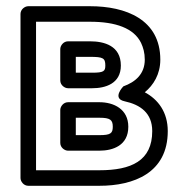

<svg xmlns="http://www.w3.org/2000/svg" viewBox="-20 -573 593 618"><path d="M446 -381C446 -335 416 -309 377 -295C377 -295 339 -256 381 -247C432 -236 470 -209 470 -151C470 -55 402 -25 300 -25H96V-503H270C353 -503 411 -482 434 -435C441 -420 446 -403 446 -381ZM270 -553H71C60 -553 46 -543 46 -528V0C46 11 56 25 71 25H300C410 25 520 -16 520 -151C520 -212 489 -253 446 -276C474 -299 496 -334 496 -381C496 -511 384 -553 270 -553ZM393 -165C393 -222 346 -244 300 -244H199C184 -244 174 -230 174 -219V-113C174 -98 188 -88 199 -88H300C344 -88 393 -105 393 -165ZM343 -165C343 -144 336 -138 300 -138H224V-194H300C335 -194 343 -187 343 -165ZM369 -362C369 -426 315 -440 270 -440H199C184 -440 174 -426 174 -415V-314C174 -299 188 -289 199 -289H277C318 -289 369 -303 369 -362ZM319 -362C319 -344 314 -339 277 -339H224V-390H270C312 -390 319 -386 319 -362Z"/></svg>

Font: Asimov
Style: NarOu
Weight: 500
Designer: Google
Version: Version 2.000980; 2014